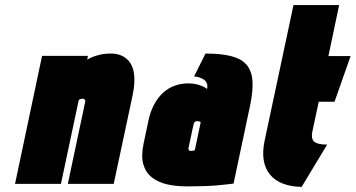

<svg xmlns="http://www.w3.org/2000/svg" viewBox="-20 -720 1395 753"><path d="M314 -320 246 1H426L500 -346Q508 -385 507 -413Q506 -441 498 -459.5Q490 -478 477 -489Q464 -500 448.5 -505Q433 -510 416 -510Q391 -510 372 -505.5Q353 -501 340.5 -495.5Q328 -490 322 -486L325 -501H145L39 1H219L289 -328Q292 -330 294.5 -331Q297 -332 299.5 -332.5Q302 -333 304 -333Q307 -333 309 -332Q311 -331 312.5 -329Q314 -327 314.5 -325Q315 -323 314 -320Z M792 -371Q788 -375 778 -380Q768 -385 753 -389Q738 -393 719 -393Q692 -393 667 -384.5Q642 -376 621.5 -358Q601 -340 585.5 -312Q570 -284 562 -246L543 -156Q533 -108 542 -76Q551 -44 575.5 -24.5Q600 -5 635.5 3Q671 11 714 11Q734 11 753 10.5Q772 10 790.5 9.5Q809 9 826.5 7.5Q844 6 861.5 4Q879 2 896 0L961 -307Q973 -365 970 -404Q967 -443 946.5 -466.5Q926 -490 886 -500Q846 -510 786 -510L741 -420Q750 -420 760 -417Q770 -414 778.5 -408.5Q787 -403 791 -393.5Q795 -384 792 -371ZM767 -240 744 -131Q744 -131 743 -130.5Q742 -130 740.5 -130Q739 -130 737.5 -129.5Q736 -129 734 -128.5Q732 -128 730 -128Q727 -128 725 -128.5Q723 -129 721.5 -130.5Q720 -132 719.5 -134Q719 -136 719 -138L739 -232Q740 -235 741 -237.5Q742 -240 744 -241.5Q746 -243 748 -244Q750 -245 753 -245Q756 -245 758.5 -244.5Q761 -244 763.5 -243Q766 -242 767 -240Z M1205 -204 1230 -321H1292L1355 -500H1268L1310 -700H1131L1018 -169Q1000 -84 1038 -36.5Q1076 11 1163 13L1263 -153Q1240 -153 1225.5 -157.5Q1211 -162 1206 -173Q1201 -184 1205 -204Z"/></svg>

Font: Advent Pro Black
Style: Italic
Weight: 900
Italic angle: -12°
Version: Version 3.000